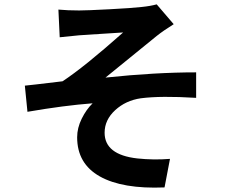

<svg xmlns="http://www.w3.org/2000/svg" viewBox="-20 -806 1040 881"><path d="M248 -762Q291 -758 343 -758Q378 -758 482.5 -763.5Q587 -769 630 -774Q670 -778 699 -786L777 -695Q729 -665 699 -641Q479 -462 464 -450Q692 -474 880 -474V-357Q718 -367 626 -355Q557 -345 508.5 -300.5Q460 -256 460 -197Q460 -96 610 -79Q685 -71 760 -77L735 54Q542 62 438 3.5Q334 -55 334 -176Q334 -219 355 -261.5Q376 -304 405 -332Q274 -322 106 -293L94 -413Q109 -414 267 -433Q366 -498 545 -657Q534 -656 450 -651Q366 -646 343 -644Q289 -639 254 -635Z"/></svg>

Font: Noto Sans Korean Bold
Style: Bold
Weight: 700
Designer: Ryoko NISHIZUKA  (kana & ideographs); Paul D. Hunt (Latin, Greek & Cyrillic); Wenlong ZHANG  (bopomofo); Sandoll Communi
Foundry: Adobe Systems Incorporated
Version: Version 1.000;PS 1;hotconv 1.0.78;makeotf.lib2.5.61930